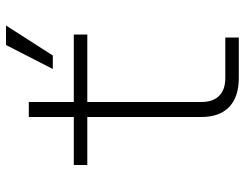

<svg xmlns="http://www.w3.org/2000/svg" viewBox="-108 -708 816 640"><g transform="rotate(-90 300.0 -388.0)"><path d="M435 -620H390L470 -776H535ZM360 0Q297 0 263.5 -32Q230 -64 230 -125V-505H70V-550H230V-700H280V-550H505V-505H280V-125Q280 -86 300.5 -65.5Q321 -45 360 -45H495V0Z"/></g></svg>

Font: JetBrains Mono Extra Light
Style: Regular
Weight: 200
Monospace: yes
Designer: Philipp Nurullin, Konstantin Bulenkov
Foundry: JetBrains
Version: 2.002